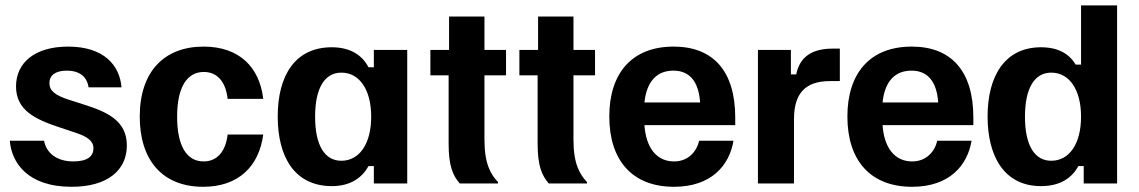

<svg xmlns="http://www.w3.org/2000/svg" viewBox="-20 -687 4265 719"><path d="M248.3 12.5C382.5 12.5 455 -49.2 455 -142.5C455 -234.2 382.5 -267.5 295.8 -295L235.8 -314.2C187.5 -330 165 -346.7 165 -375.8C165 -404.2 186.7 -422.5 230 -422.5C277.5 -422.5 305.8 -400 311.7 -360H435C428.3 -442.5 369.2 -512.5 235 -512.5C110.8 -512.5 40 -452.5 40 -363.3C40 -273.3 113.3 -240 200.8 -210.8L260.8 -190.8C309.2 -175 330 -158.3 330 -131.7C330 -102.5 308.3 -82.5 255 -82.5C190 -82.5 153.3 -115.8 145 -160H16.7C23.3 -79.2 81.7 12.5 248.3 12.5Z M740.8 12.5C873.3 12.5 950 -64.2 965.8 -183.3H832.5C825 -119.2 792.5 -82.5 742.5 -82.5C678.3 -82.5 643.3 -141.7 643.3 -250C643.3 -357.5 678.3 -417.5 743.3 -417.5C792.5 -417.5 825 -382.5 832.5 -316.7H965.8C951.7 -437.5 874.2 -512.5 742.5 -512.5C595.8 -512.5 503.3 -420 503.3 -250C503.3 -89.2 586.7 12.5 740.8 12.5Z M1223.3 10C1293.3 10 1336.7 -22.5 1360 -65H1380V0H1505V-500H1380V-435H1360C1336.7 -480 1292.5 -510 1222.5 -510C1085.8 -510 1020 -405 1020 -250.8C1020 -100 1082.5 10 1223.3 10ZM1258.3 -85C1197.5 -85 1160 -140 1160 -250C1160 -360 1197.5 -415 1258.3 -415C1325.8 -415 1370 -351.7 1370 -250C1370 -148.3 1325.8 -85 1258.3 -85Z M1845 0V-5C1816.7 -35 1794.2 -75 1794.2 -163.3V-405H1875V-500H1794.2V-625H1661.7V-500H1591.7V-405H1660V-149.2C1660 -65 1675.8 -30 1701.7 0Z M2178.3 0V-5C2150 -35 2127.5 -75 2127.5 -163.3V-405H2208.3V-500H2127.5V-625H1995V-500H1925V-405H1993.3V-149.2C1993.3 -65 2009.2 -30 2035 0Z M2504.2 12.5C2644.2 12.5 2711.7 -68.3 2726.7 -160H2598.3C2588.3 -118.3 2556.7 -82.5 2504.2 -82.5C2438.3 -82.5 2399.2 -134.2 2393.3 -218.3H2733.3V-246.7C2733.3 -420.8 2650.8 -512.5 2502.5 -512.5C2346.7 -512.5 2261.7 -413.3 2261.7 -250.8C2261.7 -88.3 2345.8 12.5 2504.2 12.5ZM2393.3 -303.3C2401.7 -383.3 2440.8 -422.5 2501.7 -422.5C2564.2 -422.5 2596.7 -379.2 2601.7 -303.3Z M2953.3 0V-240C2953.3 -335 2993.3 -383.3 3088.3 -383.3H3125V-505H3098.3C3003.3 -505 2971.7 -458.3 2961.7 -408.3H2941.7V-500H2818.3V0Z M3395.8 12.5C3535.8 12.5 3603.3 -68.3 3618.3 -160H3490C3480 -118.3 3448.3 -82.5 3395.8 -82.5C3330 -82.5 3290.8 -134.2 3285 -218.3H3625V-246.7C3625 -420.8 3542.5 -512.5 3394.2 -512.5C3238.3 -512.5 3153.3 -413.3 3153.3 -250.8C3153.3 -88.3 3237.5 12.5 3395.8 12.5ZM3285 -303.3C3293.3 -383.3 3332.5 -422.5 3393.3 -422.5C3455.8 -422.5 3488.3 -379.2 3493.3 -303.3Z M3878.3 10C3952.5 10 3995 -22.5 4018.3 -65H4038.3V0H4163.3V-666.7H4028.3V-445H4008.3C3984.2 -485 3943.3 -510 3878.3 -510C3745 -510 3678.3 -405 3678.3 -250.8C3678.3 -100 3741.7 10 3878.3 10ZM3916.7 -85C3855.8 -85 3818.3 -140 3818.3 -250C3818.3 -360 3855.8 -415 3916.7 -415C3984.2 -415 4028.3 -351.7 4028.3 -250C4028.3 -148.3 3984.2 -85 3916.7 -85Z"/></svg>

Font: Familjen Grotesk
Style: Bold
Weight: 700
Designer: Anders Wikstroem, Jonas Baeckman, Matilda Gysing, Kristian Moeller
Foundry: Familjen STHLM AB
Version: Version 2.000